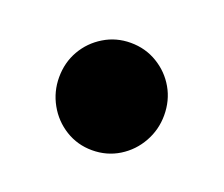

<svg xmlns="http://www.w3.org/2000/svg" viewBox="-52 -432 411 353"><g transform="rotate(20 153.0 -255.0)"><path d="M153 -149.5Q124.5 -149.5 101 -164Q77.5 -178.5 64 -202.8Q50.5 -227 50.5 -255Q50.5 -284 64 -307.5Q77.5 -331 101 -345.2Q124.5 -359.5 153 -359.5Q182 -359.5 205.5 -345.2Q229 -331 242.5 -307.5Q256 -284 256 -255Q256 -227 242.5 -202.8Q229 -178.5 205.5 -164Q182 -149.5 153 -149.5Z"/></g></svg>

Font: Fraunces 28pt Soft Wonky
Style: Bold
Weight: 700
Version: Version 1.000;[b76b70a41]